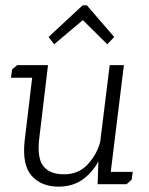

<svg xmlns="http://www.w3.org/2000/svg" viewBox="-20 -687 557 716"><path d="M304 -667 406 -549 380 -522 289 -612 182 -522 161 -549 288 -667ZM475 -46 471 -17 452 0H344L347 -85Q323 -42 286.5 -16.5Q250 9 198 9Q134 9 98 -31.5Q62 -72 72 -163L100 -397H21L25 -428L44 -444H159L127 -176Q117 -101 140.5 -69Q164 -37 219 -37Q274 -37 308.5 -75.5Q343 -114 354 -160L389 -444H442L393 -46Z"/></svg>

Font: Zilla Slab Light
Style: Italic
Weight: 300
Italic angle: -6°
Designer: Typotheque.com
Foundry: Typotheque type foundry
Version: Version 1.1; 2017; ttfautohint (v1.6)